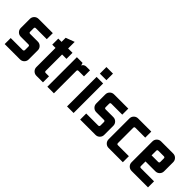

<svg xmlns="http://www.w3.org/2000/svg" viewBox="97 -1430 2216 2216"><g transform="rotate(45 1205.5 -321.5)"><path d="M107.1 -482.1H339.3V-383.6H160.7Q142.9 -383.6 142.9 -365.7V-308.6Q142.9 -290.7 160.7 -290.7H285.7Q315.7 -290.7 336.4 -270Q357.1 -249.3 357.1 -219.3V-71.4Q357.1 -41.4 336.4 -20.7Q315.7 0 285.7 0H35.7V-98.6H231.4Q239.3 -98.6 244.6 -103.6Q250 -108.6 250 -116.4V-173.6Q250 -191.4 232.1 -191.4H107.1Q77.1 -191.4 56.4 -212.1Q35.7 -232.9 35.7 -262.9V-410.7Q35.7 -440.7 56.4 -461.4Q77.1 -482.1 107.1 -482.1Z M482.1 -549.3 589.3 -589.3V-482.1H660.7V-383.6H589.3V-116.4Q589.3 -98.6 607.1 -98.6H660.7V0H553.6Q523.6 0 502.9 -20.7Q482.1 -41.4 482.1 -71.4V-383.6H428.6V-482.1H482.1Z M732.1 -482.1H825L835 -450H835.7Q840 -463.6 853.9 -472.9Q867.9 -482.1 883.6 -482.1H946.4V-383.6H857.1Q839.3 -383.6 839.3 -365.7V0H732.1Z M1053.6 -642.9H1160.7V-535.7H1053.6ZM1053.6 -482.1H1160.7V0H1053.6Z M1339.3 -482.1H1571.4V-383.6H1392.9Q1375 -383.6 1375 -365.7V-308.6Q1375 -290.7 1392.9 -290.7H1517.9Q1547.9 -290.7 1568.6 -270Q1589.3 -249.3 1589.3 -219.3V-71.4Q1589.3 -41.4 1568.6 -20.7Q1547.9 0 1517.9 0H1267.9V-98.6H1463.6Q1471.4 -98.6 1476.8 -103.6Q1482.1 -108.6 1482.1 -116.4V-173.6Q1482.1 -191.4 1464.3 -191.4H1339.3Q1309.3 -191.4 1288.6 -212.1Q1267.9 -232.9 1267.9 -262.9V-410.7Q1267.9 -440.7 1288.6 -461.4Q1309.3 -482.1 1339.3 -482.1Z M1732.1 -482.1H1946.4V-383.6H1785.7Q1767.9 -383.6 1767.9 -365.7V-116.4Q1767.9 -98.6 1785.7 -98.6H1964.3V0H1732.1Q1702.1 0 1681.4 -20.7Q1660.7 -41.4 1660.7 -71.4V-410.7Q1660.7 -440.7 1681.4 -461.4Q1702.1 -482.1 1732.1 -482.1Z M2250 -383.6H2160.7Q2142.9 -383.6 2142.9 -365.7V-290.7H2250Q2267.9 -290.7 2267.9 -308.6V-365.7Q2267.9 -383.6 2250 -383.6ZM2107.1 -482.1H2303.6Q2333.6 -482.1 2354.3 -461.4Q2375 -440.7 2375 -410.7V-262.9Q2375 -232.9 2354.3 -212.1Q2333.6 -191.4 2303.6 -191.4H2142.9V-116.4Q2142.9 -98.6 2160.7 -98.6H2375V0H2107.1Q2077.1 0 2056.4 -20.7Q2035.7 -41.4 2035.7 -71.4V-410.7Q2035.7 -440.7 2056.4 -461.4Q2077.1 -482.1 2107.1 -482.1Z"/></g></svg>

Font: Aire Exterior
Style: Regular
Weight: 400
Width: 4
Designer: Jayvee Enaguas (HarvettFox96)
Version: 20190503.02